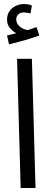

<svg xmlns="http://www.w3.org/2000/svg" viewBox="-20 -937 263 957"><path d="M83 0 65 -644H139L157 0ZM25 -716 15 -760Q36 -765 49.5 -768.5Q63 -772 80 -776L75 -765Q53 -773 34 -792Q15 -811 15 -839Q15 -864 27 -881Q39 -898 58.5 -907.5Q78 -917 100 -917Q108 -917 118.5 -915.5Q129 -914 139 -909L132 -870Q124 -872 116 -873.5Q108 -875 100 -875Q81 -875 71 -865Q61 -855 61 -841Q61 -824 72 -811.5Q83 -799 97.5 -793Q112 -787 121 -787L86 -778Q109 -784 128 -790Q147 -796 162 -802L176 -760Q156 -753 129.5 -744.5Q103 -736 75.5 -729Q48 -722 25 -716Z"/></svg>

Font: Noto Sans Arabic ExtraCondensed
Style: Regular
Weight: 400
Width: 2
Designer: Monotype Design Team, Nadine Chahine, Nizar Qandah and Khaled Hosny
Foundry: Monotype Imaging Inc.
Version: Version 2.012